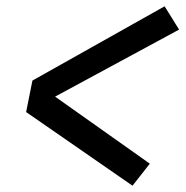

<svg xmlns="http://www.w3.org/2000/svg" viewBox="-20 -631 590 610"><path d="M401 -41 63 -275 83 -375 503 -611 549 -537 155 -324 456 -111Z"/></svg>

Font: Lode Dark Term
Style: Bold Italic
Weight: 700
Italic angle: -11°
Monospace: yes
Designer: Belleve Invis
Foundry: Belleve Invis
Version: Version 29.2.0